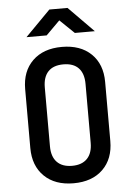

<svg xmlns="http://www.w3.org/2000/svg" viewBox="-62 -996 725 1052"><g transform="rotate(-5 300.0 -470.0)"><path d="M300 10Q198 10 139 -47.5Q80 -105 80 -203V-527Q80 -625 139 -682.5Q198 -740 300 -740Q402 -740 461 -683Q520 -626 520 -528V-203Q520 -105 461 -47.5Q402 10 300 10ZM300 -86Q354 -86 383 -116Q412 -146 412 -203V-527Q412 -584 383.5 -614Q355 -644 300 -644Q245 -644 216.5 -614Q188 -584 188 -527V-203Q188 -146 217 -116Q246 -86 300 -86ZM112 -810 250 -950H350L488 -810H378L299 -886L223 -810Z"/></g></svg>

Font: Tiny SemiBold
Style: Regular
Weight: 600
Designer: Philipp Nurullin, Konstantin Bulenkov
Foundry: JetBrains
Version: Version 2.251; ttfautohint (v1.8.4.7-5d5b)